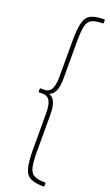

<svg xmlns="http://www.w3.org/2000/svg" viewBox="-163 -731 521 906"><g transform="rotate(20 97.5 -277.5)"><path d="M191 142Q148 142 125 130.5Q102 119 93.5 86.5Q85 54 85 -7V-186Q85 -227 74.5 -247.5Q64 -268 38 -268H21Q17 -268 17 -271V-284Q17 -288 21 -288H38Q64 -288 74.5 -309Q85 -330 85 -370V-548Q85 -610 93.5 -642Q102 -674 125 -685.5Q148 -697 191 -697Q195 -697 195 -693V-680Q195 -677 191 -677Q154 -677 135.5 -667Q117 -657 111.5 -630Q106 -603 106 -550V-370Q106 -329 96.5 -307Q87 -285 67 -278Q87 -271 96.5 -249Q106 -227 106 -186V-5Q106 48 112 75Q118 102 136.5 112Q155 122 191 122Q195 122 195 125V138Q195 142 191 142Z"/></g></svg>

Font: Sofia Sans Condensed Thin
Style: Regular
Weight: 250
Version: Version 4.100